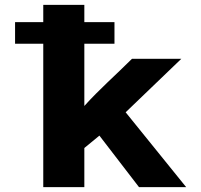

<svg xmlns="http://www.w3.org/2000/svg" viewBox="-20 -770 829 790"><path d="M389 -212 552 0H746L497 -308L726 -528H523C458 -463 388 -402 327 -334V-590H451V-679H327V-750H158V-679H42V-590H158V0H327V-161Z"/></svg>

Font: Asimov
Style: XWid
Weight: 500
Designer: Google
Version: Version 2.000980; 2014